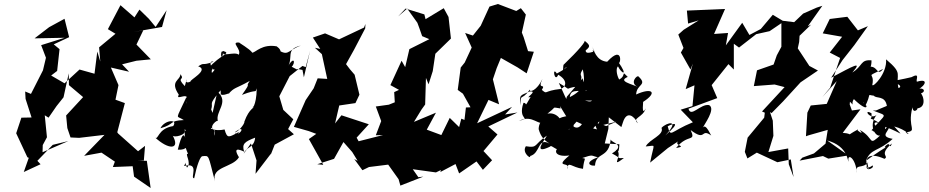

<svg xmlns="http://www.w3.org/2000/svg" viewBox="-20 -804 4649 961"><path d="M700 -1 706 -74 671 -47 571 -136 567 -142 605 -288 558 -305 573 -378 535 -466 626 -445 591 -482 663 -500 735 -507 663 -581 697 -652 648 -644 791 -669 814 -753 759 -669 725 -710 678 -756 653 -717 583 -778 520 -658 558 -635 476 -567 482 -496 467 -546 453 -435 378 -456 303 -387 236 -426 266 -449 278 -558 249 -582 326 -618 303 -710 226 -668 153 -612 304 -615 186 -578 210 -515 195 -452 135 -334 106 -346 108 -309 138 -216 87 -215 61 -137 117 -17 124 -14 99 57 183 18 167 1 244 -79 322 -98 193 -42 194 -78 215 -117 204 -227 223 -215 263 -273 298 -317 324 -437 325 -378 396 -318 311 -226 317 -163 333 -116 376 -114 503 -129 401 -24 488 -40 555 5 545 32 644 28 651 80 734 137 715 1 672 0Z M1037 -256C1050 -296 1018 -272 1084 -352C1086 -288 1094 -285 1083 -338C1086 -313 1146 -350 1122 -332C1154 -369 1157 -358 1230 -399C1203 -359 1245 -404 1191 -329C1272 -361 1255 -335 1265 -362C1264 -270 1237 -256 1247 -271C1255 -261 1229 -266 1203 -195C1206 -184 1169 -140 1155 -142C1213 -186 1184 -123 1158 -137C1157 -120 1106 -73 1179 -145C1125 -117 1118 -107 1104 -156C1056 -145 1018 -165 1044 -164C1025 -137 1027 -97 1055 -157C1053 -85 1047 -162 1058 -147C1013 -167 1074 -211 1071 -197C1055 -245 1130 -293 1068 -345L1044 -239ZM1494 -454C1440 -466 1491 -444 1440 -470C1461 -490 1452 -531 1416 -462C1454 -515 1403 -557 1486 -576C1411 -549 1428 -516 1356 -564C1362 -496 1342 -560 1347 -469C1387 -527 1399 -548 1365 -572C1293 -585 1261 -543 1243 -540C1230 -560 1173 -591 1178 -591C1130 -595 1191 -559 1175 -530C1153 -549 1082 -513 1097 -549C1141 -535 1085 -534 1023 -462C1116 -440 1056 -470 1122 -482C1066 -514 1092 -563 1096 -543C1100 -547 1084 -499 1101 -542C1051 -449 1070 -464 998 -398C1091 -451 1025 -410 1043 -462C1056 -431 1012 -506 1049 -495C984 -472 1008 -495 972 -472C1030 -454 925 -402 934 -396C890 -374 927 -444 905 -373C858 -422 909 -399 883 -433C883 -400 828 -400 875 -330C853 -292 942 -361 911 -284C913 -300 936 -325 912 -316C856 -194 861 -230 900 -203C823 -200 858 -183 783 -162C803 -204 872 -210 847 -173C765 -160 774 -96 754 -118C825 -51 884 -55 844 -126C847 -113 920 -128 903 -156C951 -134 892 -187 907 -115C893 -162 870 -53 870 -55C927 -51 898 -87 921 -34C902 -37 941 10 916 35C900 3 917 0 901 27C984 5 928 91 952 88C965 24 982 -20 992 -22C1029 -25 1020 -33 1056 104C1035 28 1145 36 1176 -17C1158 -46 1152 -69 1202 -45C1189 -85 1206 -95 1257 -115C1252 -62 1212 -71 1200 -35L1236 -86L1264 -1L1259 66L1337 -36L1334 -27L1355 -80L1451 -132L1422 -158L1448 -207L1398 -254L1378 -322L1430 -423L1494 -474L1510 -468L1532 -550L1501 -417Z M2443 -2 2399 -49H2401L2470 -131L2424 -171L2570 -241L2508 -231L2543 -269L2368 -187L2425 -304L2478 -282L2447 -407L2466 -463L2487 -514L2570 -467L2616 -437L2652 -545L2623 -548L2601 -618L2592 -641L2612 -731L2587 -763L2564 -749L2472 -784L2430 -771L2386 -675L2347 -626L2308 -639L2341 -566L2306 -491L2286 -466L2271 -354L2297 -335L2335 -267L2312 -266L2296 -129L2368 -178L2289 -210L2278 -168L2231 -214L2189 -128L2100 -161L2082 -92L2162 -240L2052 -194L2090 -256L2108 -281L2112 -414L2125 -382L2146 -448L2159 -535L2237 -611L2225 -719L2201 -763L2110 -708L2104 -732L2010 -761L1973 -722L2018 -761L2069 -690L2079 -663L2093 -623L2129 -608L2029 -558L2008 -468L1990 -500L1973 -463L1934 -378L2017 -332L2042 -384L1953 -343L1956 -292L1926 -280L1861 -271L1888 -198L1861 -127L1897 -128L1775 -97L1765 -115L1826 -182L1689 -227L1657 -186L1678 -276L1759 -288L1779 -330L1755 -430L1731 -458L1712 -483L1752 -555L1808 -662L1809 -684L1802 -666L1677 -607L1607 -637L1546 -616L1583 -559L1556 -565L1591 -533L1619 -404L1667 -406L1570 -412L1550 -362L1510 -303L1451 -169L1525 -148L1563 -134L1526 -108L1598 21L1568 18L1652 -9L1699 -93L1743 -43L1770 1L1753 -8L1794 48L1827 32L1923 20L1975 93L1984 125L2099 80L2074 83L2046 43L2162 59L2187 47L2184 57L2260 17L2278 64L2365 4L2397 46Z M2816 -317C2816 -297 2810 -320 2777 -389C2855 -344 2791 -363 2873 -371C2912 -442 2868 -412 2897 -457C2911 -395 2904 -354 2832 -318C2837 -369 2886 -335 2946 -360C2921 -294 2940 -355 2960 -370C2935 -309 2963 -285 2907 -301C2960 -298 2973 -309 3028 -291C3055 -279 3066 -273 3106 -322L3061 -328L2977 -395L2912 -348L2896 -412L2818 -321ZM3014 -173C2946 -204 2949 -181 2986 -129C2990 -174 3001 -133 2893 -183C2876 -157 2847 -156 2827 -206C2840 -207 2832 -120 2820 -173C2791 -138 2830 -140 2884 -220C2801 -234 2764 -206 2770 -199C2805 -186 2770 -247 2720 -235C2798 -296 2723 -263 2762 -265L2786 -261L2783 -273L2850 -163L2853 -201L2946 -158L3009 -231L3090 -168L3098 -192C3116 -248 3150 -229 3173 -187C3140 -214 3199 -215 3212 -262C3199 -236 3195 -247 3199 -294C3275 -343 3242 -367 3164 -331C3166 -384 3223 -377 3176 -421C3170 -431 3126 -387 3176 -367C3143 -384 3070 -397 3122 -419C3086 -456 3118 -426 3079 -406C3066 -429 3062 -462 3073 -472C3091 -435 3127 -419 3074 -495C3084 -461 3106 -589 3019 -495C2962 -500 2953 -555 2941 -576C2973 -515 2938 -571 2949 -545C2871 -519 2950 -602 2888 -537C2946 -571 2932 -578 2905 -601C2915 -599 2878 -554 2800 -479C2805 -468 2799 -498 2798 -452C2819 -478 2836 -473 2767 -436C2742 -475 2756 -386 2774 -430C2824 -401 2813 -369 2787 -359C2696 -349 2723 -329 2692 -354C2715 -391 2667 -349 2695 -409C2668 -350 2628 -339 2632 -356C2589 -294 2585 -342 2586 -277C2577 -333 2586 -325 2631 -346C2678 -351 2597 -306 2636 -319C2600 -257 2622 -291 2600 -289C2569 -198 2645 -217 2577 -199C2652 -234 2669 -168 2719 -194C2730 -217 2678 -216 2676 -158C2687 -117 2707 -100 2731 -85C2670 -119 2686 -36 2633 -23C2641 -4 2590 -39 2612 -72C2674 -62 2650 -80 2717 -125C2710 -108 2639 -24 2735 -71C2735 -85 2787 -28 2786 -73C2743 -49 2762 -16 2830 -26C2748 42 2840 0 2819 43C2823 -2 2840 34 2898 41C2903 -16 2918 -9 2894 -13C2952 -33 2937 -24 2973 -17C2906 7 2929 28 2958 25C2963 -47 3029 -7 3037 -110C3028 -90 3121 -83 3043 -36C3094 -10 3063 -12 3103 -13C3026 45 3107 -35 3062 -55C3072 -36 3079 -43 3080 -82L3007 -86L3025 -159L3028 -239L2992 -285L2976 -173L3066 -195Z M3477 -702 3402 -655 3375 -631 3401 -564 3388 -541 3436 -456 3448 -486 3412 -358 3456 -377 3446 -273 3387 -255 3448 -192C3332 -145 3338 -112 3322 -172C3350 -187 3394 -199 3310 -126C3389 -210 3315 -191 3291 -164C3306 -128 3230 -107 3212 -71C3267 -74 3254 -95 3234 10L3323 -63L3395 -110C3323 -73 3434 -76 3364 -63C3422 -137 3465 -90 3437 -153C3517 -92 3485 -166 3541 -125C3541 -118 3512 -194 3497 -163C3502 -178 3565 -259 3529 -278C3486 -286 3438 -213 3426 -260L3570 -313L3542 -378L3626 -483L3653 -456V-585L3679 -566L3765 -633L3832 -648L3891 -688V-570L3868 -527L3852 -481L3769 -452L3753 -373L3857 -381L3907 -368L3794 -246L3808 -240L3805 -215L3722 -115L3708 -44L3721 -11L3768 -40L3871 8L3938 -6L3952 82L3928 18L3925 -61L3826 -43L3851 -124L3848 -200L3834 -243L3842 -238L3900 -297L3987 -392L4074 -451L4031 -474L3973 -562L3980 -594L3982 -625L4040 -681L4023 -672L4096 -775L4068 -766L4000 -736L3955 -693L3898 -700L3848 -730L3788 -659L3731 -629L3695 -690L3613 -577L3624 -639L3554 -634L3609 -759L3418 -751L3424 -686Z M4214 -314C4271 -263 4233 -279 4254 -308C4279 -282 4319 -253 4317 -274C4291 -294 4306 -308 4307 -266C4347 -343 4314 -329 4354 -325C4365 -309 4410 -328 4419 -274C4352 -247 4373 -251 4349 -251C4427 -219 4418 -242 4341 -151C4351 -159 4353 -113 4408 -184C4362 -135 4331 -218 4390 -182C4309 -239 4346 -178 4342 -237C4293 -265 4344 -190 4375 -238C4313 -172 4375 -101 4393 -133C4321 -66 4361 -111 4283 -154C4315 -117 4253 -163 4274 -156C4203 -118 4260 -135 4198 -139L4287 -257L4244 -251L4233 -281L4236 -317L4308 -439L4219 -390L4190 -281ZM3982 0 4099 -23 4126 -10 4226 -26 4120 -101C4226 -73 4223 9 4227 4C4219 -40 4263 -15 4269 62C4258 10 4297 46 4326 7C4294 64 4362 39 4347 24C4300 63 4320 -36 4327 46C4298 -16 4330 -44 4407 -9C4433 -24 4375 -27 4444 -86C4430 -47 4440 -108 4408 -68C4414 -57 4447 -96 4314 1C4338 -63 4378 -44 4448 -109C4369 -123 4448 -153 4426 -181C4418 -162 4405 -147 4412 -169C4500 -136 4504 -114 4456 -171C4515 -156 4548 -116 4513 -141C4577 -151 4519 -160 4547 -267C4551 -225 4589 -271 4563 -261C4635 -261 4588 -359 4583 -335C4623 -343 4602 -377 4558 -351C4598 -357 4643 -417 4569 -395C4563 -406 4587 -441 4544 -419C4564 -422 4465 -400 4442 -398C4447 -394 4508 -375 4477 -363C4461 -438 4504 -432 4415 -507C4421 -437 4349 -364 4346 -379C4361 -449 4302 -410 4400 -459C4364 -410 4375 -505 4301 -455C4303 -422 4344 -447 4342 -502C4285 -507 4299 -473 4246 -441C4301 -504 4250 -473 4140 -415L4197 -503L4256 -578L4324 -673L4274 -652L4221 -720L4133 -709L4098 -637L4195 -620L4133 -541L4185 -514L4168 -464L4135 -365L4096 -318L4168 -398L4118 -284L4038 -276L4021 -240L4014 -122L4028 -127L4123 -154L4112 -85L4054 -36L3996 -15Z"/></svg>

Font: Hussar Lance
Style: Italic
Weight: 700
Foundry: Cannot Into Space Fonts, PlusOne Fonts
Version: Version 2.27